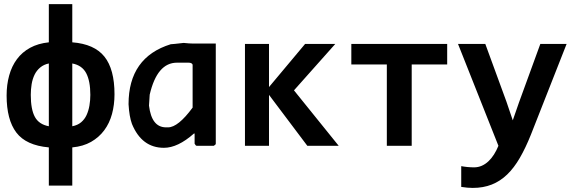

<svg xmlns="http://www.w3.org/2000/svg" viewBox="-20 -710 2789 935"><path d="M217.8 -689.9H332V-503.9Q439.5 -495.6 488.5 -434.3Q537.6 -373 537.6 -251Q537.6 -199.7 525.4 -154.8Q513.2 -109.9 487.5 -75.4Q461.9 -41 423.3 -19Q384.8 2.9 332 7.8V193.8H217.8V7.8Q106.9 -2 59.6 -64.5Q12.2 -127 12.2 -245.1Q12.2 -297.4 24.7 -342.5Q37.1 -387.7 62.5 -421.9Q87.9 -456.1 126.7 -477.3Q165.5 -498.5 217.8 -503.9ZM332 -95.2Q357.9 -100.1 375 -114.5Q392.1 -128.9 401.6 -149.7Q411.1 -170.4 415.5 -195.8Q419.9 -221.2 419.9 -248Q419.9 -315.4 399.7 -353.8Q379.4 -392.1 332 -400.9ZM217.8 -400.9Q193.4 -396 175.8 -381.3Q158.2 -366.7 148.2 -345.9Q138.2 -325.2 134 -299.8Q129.9 -274.4 129.9 -248Q129.9 -177.2 149.9 -140.6Q169.9 -104 217.8 -95.2Z M1030.8 -498V-10.3Q1030.8 -5.4 1021 0H938Q933.1 0 927.7 -10.3V-59.6H924.3Q845.7 9.8 778.3 9.8Q670.4 9.8 622.6 -106.4Q609.4 -142.6 606 -202.6Q606 -430.7 811.5 -494.6Q818.8 -494.6 874.5 -501Q902.8 -498 918 -498ZM705.6 -195.8Q718.3 -89.8 788.6 -89.8H798.3Q847.2 -89.8 918 -186V-395Q914.6 -404.8 897.9 -404.8H841.8Q745.1 -404.8 709 -249Z M1476.6 0 1290 -248V0H1172.9V-496.1H1290V-286.1L1465.8 -496.1H1612.8L1411.6 -270L1629.4 0Z M1984.9 -396V0H1863.8V-396H1690.9V-496.1H2157.7V-396Z M2565.4 -54.2Q2539.6 10.3 2511.5 58.8Q2483.4 107.4 2449.7 139.9Q2416 172.4 2374.8 188.7Q2333.5 205.1 2282.2 205.1Q2270 205.1 2255.6 203.9Q2241.2 202.6 2226.1 200.2V99.1Q2231.9 100.1 2239.5 101.3Q2247.1 102.5 2255.4 103.3Q2263.7 104 2272.2 104.5Q2280.8 105 2288.1 105Q2308.6 105 2326.2 97.2Q2343.8 89.4 2358.6 75.4Q2373.5 61.5 2385.7 42.2Q2397.9 22.9 2407.2 0L2210.4 -496.1H2343.3L2446.3 -214.8L2477.1 -124L2507.3 -210.9L2611.3 -496.1H2739.3Z"/></svg>

Font: Code New Roman
Style: Bold
Weight: 700
Monospace: yes
Designer: Sam Radian
Foundry: Code New Roman
Version: Version 1.508 October 19, 2014